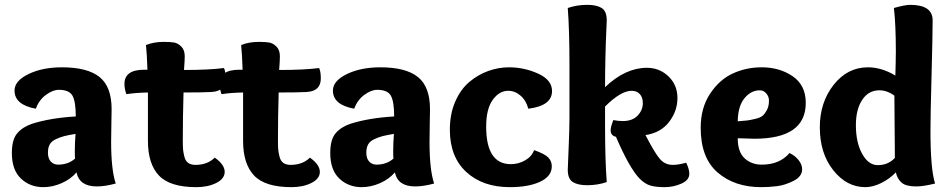

<svg xmlns="http://www.w3.org/2000/svg" viewBox="-20 -763 3921 793"><path d="M128 -314Q40 -330 40 -389Q40 -429 97.5 -457Q155 -485 236 -485Q341 -485 391 -445Q441 -405 441 -312Q441 -304 440 -253Q439 -202 439 -177Q439 -62 458 -5Q414 7 380 7Q308 7 296 -51Q272 -23 234.5 -6.5Q197 10 159 10Q104 10 66.5 -25.5Q29 -61 29 -131Q29 -187 51.5 -213Q74 -239 113 -252Q189 -276 293 -282Q293 -343 279.5 -367.5Q266 -392 223 -392Q198 -392 169.5 -371Q141 -350 128 -314ZM292 -210Q262 -205 246 -201Q230 -197 211.5 -188.5Q193 -180 185.5 -166.5Q178 -153 178 -133Q178 -108 190 -95.5Q202 -83 220 -83Q262 -83 290 -108Q289 -117 289 -138Q289 -174 292 -210Z M591 -181V-381Q539 -380 502 -374Q494 -396 494 -416Q494 -475 575 -475H589Q587 -536 583 -577Q615 -590 656 -590Q683 -590 698.5 -587.5Q714 -585 728.5 -571Q743 -557 743 -530Q743 -514 740 -474Q844 -474 905 -482Q912 -468 912 -439Q912 -386 853 -383Q815 -381 738 -381Q735 -282 735 -183Q735 -159 736 -146.5Q737 -134 741.5 -116Q746 -98 757.5 -90Q769 -82 787 -82Q837 -82 867 -112Q908 -83 908 -53Q908 -25 873.5 -7.5Q839 10 791 10Q682 10 636.5 -38Q591 -86 591 -181Z M984 -181V-381Q932 -380 895 -374Q887 -396 887 -416Q887 -475 968 -475H982Q980 -536 976 -577Q1008 -590 1049 -590Q1076 -590 1091.5 -587.5Q1107 -585 1121.5 -571Q1136 -557 1136 -530Q1136 -514 1133 -474Q1237 -474 1298 -482Q1305 -468 1305 -439Q1305 -386 1246 -383Q1208 -381 1131 -381Q1128 -282 1128 -183Q1128 -159 1129 -146.5Q1130 -134 1134.5 -116Q1139 -98 1150.5 -90Q1162 -82 1180 -82Q1230 -82 1260 -112Q1301 -83 1301 -53Q1301 -25 1266.5 -7.5Q1232 10 1184 10Q1075 10 1029.5 -38Q984 -86 984 -181Z M1443 -314Q1355 -330 1355 -389Q1355 -429 1412.5 -457Q1470 -485 1551 -485Q1656 -485 1706 -445Q1756 -405 1756 -312Q1756 -304 1755 -253Q1754 -202 1754 -177Q1754 -62 1773 -5Q1729 7 1695 7Q1623 7 1611 -51Q1587 -23 1549.5 -6.5Q1512 10 1474 10Q1419 10 1381.5 -25.5Q1344 -61 1344 -131Q1344 -187 1366.5 -213Q1389 -239 1428 -252Q1504 -276 1608 -282Q1608 -343 1594.5 -367.5Q1581 -392 1538 -392Q1513 -392 1484.5 -371Q1456 -350 1443 -314ZM1607 -210Q1577 -205 1561 -201Q1545 -197 1526.5 -188.5Q1508 -180 1500.5 -166.5Q1493 -153 1493 -133Q1493 -108 1505 -95.5Q1517 -83 1535 -83Q1577 -83 1605 -108Q1604 -117 1604 -138Q1604 -174 1607 -210Z M2090 -85Q2121 -85 2148.5 -100.5Q2176 -116 2186 -143Q2231 -127 2245 -112Q2259 -97 2259 -76Q2259 -35 2211 -12.5Q2163 10 2086 10Q1974 10 1906 -52.5Q1838 -115 1838 -227Q1838 -293 1860.5 -344Q1883 -395 1919 -425Q1955 -455 1997 -470Q2039 -485 2082 -485Q2145 -485 2202.5 -459Q2260 -433 2260 -387Q2260 -326 2162 -314Q2153 -348 2130 -368Q2107 -388 2079 -388Q2042 -388 2015 -350.5Q1988 -313 1988 -240Q1988 -85 2090 -85Z M2479 -403Q2563 -483 2652 -483Q2704 -483 2741 -447.5Q2778 -412 2778 -358Q2778 -305 2744 -260Q2710 -215 2646 -205Q2685 -130 2705 -107Q2726 -82 2759 -82Q2782 -82 2814 -91Q2827 -65 2827 -45Q2827 -19 2794 -4.5Q2761 10 2726 10Q2687 10 2665 3Q2643 -4 2621 -26Q2579 -70 2524 -198Q2502 -203 2502 -225Q2502 -238 2513 -267Q2533 -263 2552 -263Q2592 -263 2613.5 -285.5Q2635 -308 2635 -337Q2635 -361 2622.5 -374.5Q2610 -388 2589 -388Q2544 -388 2479 -323V-245Q2479 -102 2486 -11Q2448 2 2405 2Q2367 2 2346 -11Q2325 -24 2325 -62Q2325 -68 2328.5 -150Q2332 -232 2332 -273V-496Q2332 -639 2325 -730Q2363 -743 2406 -743Q2444 -743 2465 -730Q2486 -717 2486 -679Q2486 -672 2484 -631Q2482 -590 2480.5 -526.5Q2479 -463 2479 -403Z M3126 -485Q3200 -485 3254 -448Q3308 -411 3308 -338Q3308 -190 3096 -190Q3077 -190 3027 -192Q3027 -135 3055.5 -109Q3084 -83 3126 -83Q3200 -83 3241 -131Q3264 -120 3278.5 -101.5Q3293 -83 3293 -64Q3293 -34 3257.5 -16Q3222 2 3188.5 6Q3155 10 3124 10Q3014 10 2944 -50.5Q2874 -111 2874 -235Q2874 -317 2912.5 -375.5Q2951 -434 3006.5 -459.5Q3062 -485 3126 -485ZM3118 -390Q3082 -390 3055 -357.5Q3028 -325 3027 -262Q3055 -264 3066.5 -265.5Q3078 -267 3099.5 -272Q3121 -277 3130.5 -285.5Q3140 -294 3148 -309.5Q3156 -325 3156 -348Q3156 -364 3145 -377Q3134 -390 3118 -390Z M3366 -237Q3366 -340 3423 -412.5Q3480 -485 3565 -485Q3621 -485 3678 -451Q3680 -515 3680 -552Q3680 -661 3672 -730Q3718 -743 3739 -743Q3832 -743 3832 -679Q3832 -620 3827.5 -452Q3823 -284 3823 -223Q3823 -65 3842 -5Q3794 7 3764 7Q3722 7 3704 -8.5Q3686 -24 3680 -51Q3654 -24 3619.5 -7Q3585 10 3554 10Q3477 10 3421.5 -60Q3366 -130 3366 -237ZM3674 -368Q3644 -390 3612 -390Q3567 -390 3541 -350.5Q3515 -311 3515 -246Q3515 -174 3541 -127.5Q3567 -81 3605 -81Q3649 -81 3676 -111Q3674 -317 3674 -368Z"/></svg>

Font: Overlock Black
Style: Regular
Weight: 900
Designer: Dario Muhafara
Foundry: Dario Manuel Muhafara
Version: Version 1.002